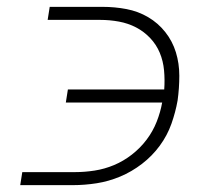

<svg xmlns="http://www.w3.org/2000/svg" viewBox="-20 -540 640 560"><path d="M39 0 45 -38H199Q227 -38 256 -42.5Q285 -47 312.5 -58.5Q340 -70 364.5 -89Q389 -108 407.5 -132.5Q426 -157 437 -185Q448 -213 453 -241H172L178 -279H459Q461 -307 458.5 -334.5Q456 -362 446 -386Q436 -410 418 -429Q400 -448 377 -460Q354 -472 327 -477Q300 -482 272 -482H119L125 -520H279Q315 -520 349 -513.5Q383 -507 412 -490Q441 -473 462 -446.5Q483 -420 493 -387.5Q503 -355 503 -319Q503 -283 498 -247Q492 -213 480 -179Q468 -145 446 -115Q424 -85 394 -62Q364 -39 330.5 -25Q297 -11 262 -5.5Q227 0 192 0Z"/></svg>

Font: Iosevka SS04 XLt Ex
Style: Italic
Weight: 200
Width: 7
Italic angle: -9°
Monospace: yes
Designer: Belleve Invis
Foundry: Belleve Invis
Version: Version 19.0.0; ttfautohint (v1.8.4)